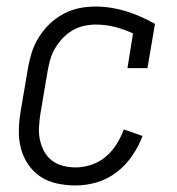

<svg xmlns="http://www.w3.org/2000/svg" viewBox="-20 -558 540 586"><path d="M211 8Q182 8 154 2Q126 -4 104 -18.5Q82 -33 66.5 -55.5Q51 -78 44 -104.5Q37 -131 37.5 -160Q38 -189 43 -218L65 -348Q69 -372 76.5 -396.5Q84 -421 98 -443.5Q112 -466 131 -484.5Q150 -503 173.5 -515.5Q197 -528 221.5 -533Q246 -538 272 -538Q296 -538 320.5 -534Q345 -530 367 -523Q389 -516 410.5 -506.5Q432 -497 453 -485L430 -350H369L386 -456Q360 -468 331.5 -475.5Q303 -483 273 -483Q254 -483 236 -479Q218 -475 201 -465Q184 -455 170.5 -440.5Q157 -426 147.5 -409.5Q138 -393 133 -375Q128 -357 125 -339L103 -209Q100 -189 99 -169Q98 -149 102 -130.5Q106 -112 115 -95.5Q124 -79 138.5 -68Q153 -57 172 -52Q191 -47 211 -47Q234 -47 258.5 -55Q283 -63 302.5 -79.5Q322 -96 335.5 -117.5Q349 -139 358 -163L415 -143Q403 -111 383 -82Q363 -53 335.5 -32Q308 -11 275.5 -1.5Q243 8 211 8Z"/></svg>

Font: Iosevka Slab Light
Style: Italic
Weight: 300
Italic angle: -9°
Monospace: yes
Designer: Belleve Invis
Foundry: Belleve Invis
Version: Version 11.1.1; ttfautohint (v1.8.3)